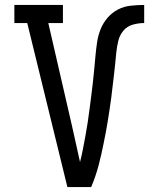

<svg xmlns="http://www.w3.org/2000/svg" viewBox="-20 -755 640 775"><path d="M252 0 90 -662H38V-735H234V-662H175L271 -245Q279 -209 287 -173Q295 -137 303 -101Q310 -128 315 -154.5Q320 -181 325 -207.5Q330 -234 334 -261Q338 -288 341.5 -315Q345 -342 348.5 -369Q352 -396 355 -423Q358 -450 360.5 -477Q363 -504 365.5 -531Q368 -558 372 -585Q376 -612 386 -637Q396 -662 414 -683Q432 -704 456 -716.5Q480 -729 507.5 -732Q535 -735 562 -735V-662Q539 -662 516 -655.5Q493 -649 478 -631Q463 -613 457.5 -590Q452 -567 449.5 -544Q447 -521 445 -498Q443 -475 440 -452Q437 -429 434.5 -406Q432 -383 429 -360Q426 -337 422.5 -314.5Q419 -292 415.5 -269Q412 -246 407.5 -223Q403 -200 398.5 -177.5Q394 -155 389 -132.5Q384 -110 378 -87.5Q372 -65 364.5 -43Q357 -21 348 0Z"/></svg>

Font: Iosevka Slab Extended
Style: Regular
Weight: 400
Width: 7
Monospace: yes
Designer: Belleve Invis
Foundry: Belleve Invis
Version: Version 11.1.1; ttfautohint (v1.8.3)